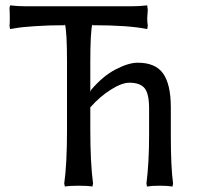

<svg xmlns="http://www.w3.org/2000/svg" viewBox="-20 -678 726 708"><path d="M227.1 -448.2Q227.1 -562.5 219.2 -589.8V-585Q159.7 -585 109.1 -581.5Q58.6 -578.1 38.1 -574.2L17.1 -570.8L15.1 -583Q16.1 -589.8 16.1 -609.9Q16.1 -633.8 15.1 -647.9L17.1 -658.2Q45.4 -654.8 77.1 -654.8H462.9Q494.6 -654.8 522.9 -658.2L524.9 -641.1Q522.9 -616.7 522.9 -610.8Q522.9 -596.7 524.9 -583L522.9 -570.8Q454.1 -585 320.8 -585V-589.8Q313 -562.5 313 -448.2V-342.8L314.9 -339.8V-345.2Q358.9 -397.5 406.5 -422.1Q454.1 -446.8 487.8 -446.8Q553.7 -446.8 581.8 -406.5Q609.9 -366.2 609.9 -282.2V-180.2Q609.9 -61.5 618.2 -1L616.2 9.8Q597.7 6.8 568.8 6.8Q540 6.8 522 9.8L520 -1Q529.8 -78.6 529.8 -180.2V-277.8Q529.8 -332.5 513.2 -352.8Q496.6 -373 457 -373Q429.7 -373 389.4 -347.9Q349.1 -322.8 313 -282.2V-200.2Q313 -76.2 323.2 -1L320.8 9.8Q302.7 6.8 270 6.8Q237.3 6.8 219.2 9.8L216.8 -1Q227.1 -72.3 227.1 -200.2Z"/></svg>

Font: Linear Smooth Low Contrast
Style: Regular
Weight: 500
Designer: Philipp H. Poll, Flanker
Foundry: Philipp H. Poll, reworked by Flanker
Version: Version 1.010 | FøM Fix